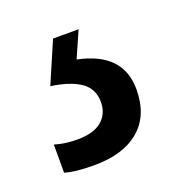

<svg xmlns="http://www.w3.org/2000/svg" viewBox="-61 -53 323 346"><g transform="rotate(-20 101.0 120.0)"><path d="M184 137Q184 187 153 213.5Q122 240 66 240Q30 240 10 234V180Q30 186 53 186Q85 186 100.5 172.5Q116 159 116 137Q116 111 96 97.5Q76 84 40 79L74 0H123L101 50Q184 67 184 137Z"/></g></svg>

Font: Noto Sans Lao UI ExtCond
Style: Regular
Weight: 400
Width: 2
Designer: Monotype Design Team
Foundry: Monotype Imaging Inc.
Version: Version 2.000; ttfautohint (v1.8.4.7-5d5b)